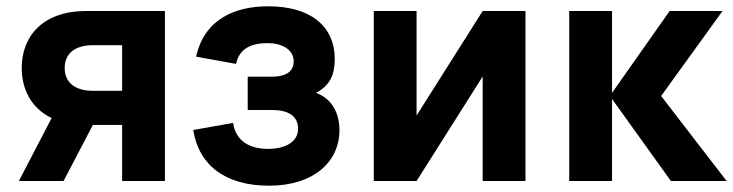

<svg xmlns="http://www.w3.org/2000/svg" viewBox="-20 -575 2328 610"><path d="M182 0 275 -178H368V0H504V-540H254.5C112 -540 49 -456.5 49 -359C49 -292 79 -231 144 -200L40 0ZM368 -431.5V-286.5H276C211 -286.5 185.5 -319 185.5 -359C185.5 -399 211 -431.5 276 -431.5Z M835 15C975 15 1058.5 -59.5 1058.5 -162C1058.5 -219 1031 -263.5 984 -280C1028 -303 1043.5 -337.5 1043.5 -386.5C1043.5 -493.5 965 -555 832 -555C724 -555 629 -512.5 603 -395L730 -372C740 -420 777 -438 830 -438C873 -438 913 -419.5 913 -380C913 -351 892.5 -331.5 845 -331.5H767V-225.5H845C895 -225.5 927 -207 927 -166C927 -126.5 890.5 -102 831.5 -102C776 -102 729.5 -124.5 720.5 -184.5L594 -162C611.5 -49.5 696.5 15 835 15Z M1513.5 -540 1303.5 -208V-540H1167.5V0H1303.5L1513.5 -332V0H1649.5V-540Z M1788.5 0H1924.5V-260.5L2111.5 0H2288.5L2080.5 -270L2275.5 -540H2107.5L1924.5 -280V-540H1788.5Z"/></svg>

Font: Vela Sans ExtBd
Style: Regular
Weight: 800
Designer: Principal design: Mikhail Sharanda - project Manrope.
Design modification: Ravid Balaliev
Foundry: Mikhail Sharanda
Version: Version 1.001